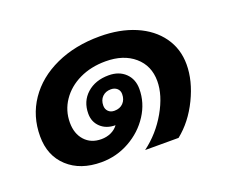

<svg xmlns="http://www.w3.org/2000/svg" viewBox="-83 -564 857 717"><g transform="rotate(-20 345.5 -205.5)"><path d="M638 -225Q638 -160 604 -90Q570 -20 516 23H383Q441 -20 477.5 -84Q514 -148 514 -204Q514 -265 471 -302Q428 -339 357 -339Q299 -339 253 -317Q207 -295 180.5 -256Q154 -217 154 -169Q154 -125 178.5 -98Q203 -71 244 -71Q265 -71 282.5 -79Q300 -87 311 -102Q275 -102 252.5 -123Q230 -144 230 -177Q230 -226 263.5 -256Q297 -286 350 -286Q391 -286 416 -262Q441 -238 441 -199Q441 -144 410 -96Q379 -48 327 -19Q275 10 215 10Q132 10 82 -36Q32 -82 32 -159Q32 -239 74.5 -301.5Q117 -364 193.5 -399Q270 -434 368 -434Q448 -434 509 -408Q570 -382 604 -334.5Q638 -287 638 -225ZM326 -154Q348 -154 361 -167.5Q374 -181 374 -203Q374 -217 364.5 -225.5Q355 -234 340 -234Q319 -234 306 -221Q293 -208 293 -186Q293 -172 302 -163Q311 -154 326 -154Z"/></g></svg>

Font: Sarabun
Style: Bold Italic
Weight: 700
Italic angle: -10°
Designer: Suppakit Chalermlarp | Katatrad Co.,Ltd.
Foundry: Cadson Demak Co.,Ltd.
Version: Version 1.000; ttfautohint (v1.6)